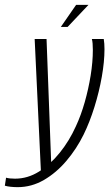

<svg xmlns="http://www.w3.org/2000/svg" viewBox="-93 -656 451 792"><path d="M-20 116Q-35 116 -49 114.5Q-63 113 -73 110L-68 77Q-61 79 -52 80Q-43 81 -31 81Q21 81 67.5 52Q114 23 153.5 -26Q193 -75 220 -135Q241 -180 256.5 -234.5Q272 -289 281 -345Q290 -401 290 -450Q290 -465 289 -476.5Q288 -488 286 -495H335Q338 -477 338 -453Q338 -402 327 -339.5Q316 -277 296.5 -214.5Q277 -152 252 -101Q223 -42 181 7.5Q139 57 88 86.5Q37 116 -20 116ZM76 56 50 -495H99L119 39ZM158 -545 221 -636H272L186 -545Z"/></svg>

Font: Alumni Sans Thin Light
Style: Italic
Weight: 300
Italic angle: -8°
Version: Version 1.016